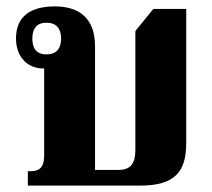

<svg xmlns="http://www.w3.org/2000/svg" viewBox="-20 -580 664 600"><path d="M562 -133V-552H459L403 -483V-112C403 -70 389 -49 350 -49H277V-435C277 -518 233 -560 151 -560C70 -560 30 -524 30 -460C30 -400 68 -366 115 -366H118V-93C118 -56 102 -45 76 -45H67V0H418C527 0 562 -44 562 -133ZM125 -410C95 -410 81 -428 81 -459C81 -491 95 -509 125 -509C156 -509 171 -491 171 -459C171 -428 156 -410 125 -410Z"/></svg>

Font: Noto Serif Thai SemiCondensed Extra
Style: Regular
Weight: 800
Width: 4
Designer: Monotype Design Team
Foundry: Monotype Imaging Inc.
Version: Version 1.901